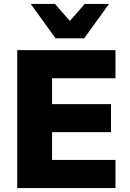

<svg xmlns="http://www.w3.org/2000/svg" viewBox="-20 -961 666 981"><path d="M68 0V-705H570V-561H246V-429H547V-286H246V-144H570V0ZM264 -765 137 -941H261L337 -854L413 -941H537L410 -765Z"/></svg>

Font: Nunito Sans 11pt Black
Style: Regular
Weight: 900
Version: Version 3.101;gftools[0.9.27]